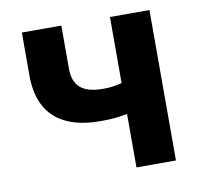

<svg xmlns="http://www.w3.org/2000/svg" viewBox="-67 -632 746 704"><g transform="rotate(-10 306.0 -280.0)"><path d="M386 0H533V-560H386V-314C363 -308 343 -305 316 -305C238 -305 205 -336 205 -400V-560H58V-400C58 -249 150 -190 285 -190C333 -190 354 -193 386 -199Z"/></g></svg>

Font: Noto Sans HK
Style: Bold
Weight: 700
Designer: Ryoko NISHIZUKA 西塚涼子 (kana, bopomofo & ideographs); Paul D. Hunt (Latin, Greek & Cyrillic); Sandoll Communications 산돌커뮤니
Foundry: Adobe
Version: Version 2.002;hotconv 1.0.116;makeotfexe 2.5.65601